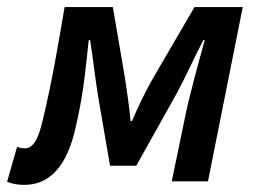

<svg xmlns="http://www.w3.org/2000/svg" viewBox="-48 -511 729 541"><path d="M20 10C93 10 140 -44 164 -147C186 -240 192 -304 202 -398H206C214 -346 220 -293 228 -242L262 -44H336L450 -248C475 -294 500 -350 525 -398H529C512 -338 484 -234 474 -184L436 0H538L636 -491H500L384 -292C362 -254 342 -212 324 -170H320C316 -211 310 -254 304 -292L270 -491H134C116 -385 99 -284 74 -179C60 -116 45 -93 21 -93C13 -93 7 -95 0 -97L-28 1C-15 7 3 10 20 10Z"/></svg>

Font: Source Sans Pro Semibold
Style: Italic
Weight: 600
Italic angle: -11°
Designer: Paul D. Hunt
Foundry: Adobe Systems Incorporated
Version: Version 3.006;hotconv 1.0.111;makeotfexe 2.5.65597